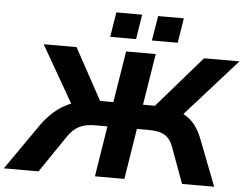

<svg xmlns="http://www.w3.org/2000/svg" viewBox="-98 -990 1368 1065"><g transform="rotate(5 586.0 -458.0)"><path d="M-39 0 139 -256Q171 -300 207 -332Q243 -364 287 -384Q331 -404 386 -412L315 -367L121 -705H304L470 -401L445 -419H534L580 -705H745L699 -419H787L750 -401L1014 -705H1211L909 -367L843 -412Q896 -404 932 -384Q968 -364 992 -332Q1016 -300 1033 -256L1132 0H953L880 -199Q864 -244 833 -263Q802 -282 745 -282H677L632 0H468L513 -282H444Q390 -282 354.5 -263.5Q319 -245 289 -199L154 0ZM717 -778 740 -916H883L861 -778ZM485 -778 507 -916H651L629 -778Z"/></g></svg>

Font: Nunito Sans 10pt SemiExpanded ExtraBold
Style: Italic
Weight: 800
Width: 6
Italic angle: -9°
Designer: Vernon Adams
Foundry: Vernon Adams
Version: Version 3.101;gftools[0.9.27]